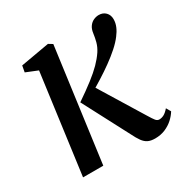

<svg xmlns="http://www.w3.org/2000/svg" viewBox="-133 -666 773 793"><g transform="rotate(-30 253.0 -270.0)"><path d="M47.5 0 111 -473.5 55.5 -496 61 -526 197.5 -550 216.5 -538.5 144 0ZM386.5 10Q366.5 10 353.2 3.8Q340 -2.5 329.2 -17.2Q318.5 -32 306 -57.5L192.5 -274Q238 -305 269 -329Q300 -353 320.8 -374Q341.5 -395 356 -416.5Q368.5 -435.5 373.8 -455Q379 -474.5 381.5 -494Q384 -513.5 392.8 -525.5Q401.5 -537.5 413.8 -543Q426 -548.5 438.5 -548.5Q458.5 -548.5 471 -535.8Q483.5 -523 483.5 -503Q483.5 -485 476.2 -468Q469 -451 456.5 -435Q442 -415.5 419 -395Q396 -374.5 368.2 -354.5Q340.5 -334.5 310.2 -315.5Q280 -296.5 250.5 -279.5L268 -309.5L402.5 -90.5Q417 -66.5 424 -58Q431 -49.5 440.5 -49.5Q451.5 -49.5 462.5 -55.2Q473.5 -61 486.5 -76L499 -54.5Q489 -38 472.8 -23.2Q456.5 -8.5 434.8 0.8Q413 10 386.5 10Z"/></g></svg>

Font: Merriweather 60pt
Style: Italic
Weight: 400
Italic angle: -7.8°
Version: Version 2.101